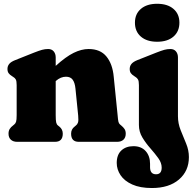

<svg xmlns="http://www.w3.org/2000/svg" viewBox="-20 -732 995 991"><path d="M267.5 -435.5V-392Q320 -439.5 360.2 -459.2Q400.5 -479 437.5 -479Q498 -479 529.5 -440.2Q561 -401.5 567 -336L587 -138Q589 -113 591.2 -103.8Q593.5 -94.5 599.5 -89.5L605.5 -84.5Q616.5 -75.5 622.8 -66Q629 -56.5 629 -42Q629 -22 617.2 -11Q605.5 0 584.5 0H386.5Q347 0 347 -42Q347 -65 365 -78.5L372 -84.5Q379 -89.5 382.5 -99.5Q386 -109.5 383.5 -135.5L369.5 -274.5Q366.5 -305 355.2 -320.5Q344 -336 320.5 -336Q307.5 -336 294.2 -330.8Q281 -325.5 267.5 -313.5V-138Q267.5 -110.5 270 -100Q272.5 -89.5 279 -84.5L286.5 -78.5Q304 -64.5 304 -42Q304 0 264 0H68.5Q48 0 36 -11Q24 -22 24 -42Q24 -56.5 30 -66.2Q36 -76 47.5 -84.5L53.5 -89.5Q60 -94.5 63 -103.8Q66 -113 66 -138V-292.5Q66 -313.5 61.5 -321.8Q57 -330 48 -335L42 -339Q30.5 -346 24.5 -354.2Q18.5 -362.5 18.5 -376Q18.5 -391 27.5 -402Q36.5 -413 58 -421.5L156 -460.5Q181.5 -470.5 197 -474.8Q212.5 -479 228.5 -479Q247 -479 257.2 -466.8Q267.5 -454.5 267.5 -435.5ZM791 -516.5Q738 -516.5 707.2 -543Q676.5 -569.5 676.5 -615Q676.5 -660 707.2 -686.2Q738 -712.5 791 -712.5Q844.5 -712.5 875.2 -686.2Q906 -660 906 -615Q906 -569.5 875.2 -543Q844.5 -516.5 791 -516.5ZM898.5 -132Q898.5 -95 912.5 -60Q926.5 -25 940.8 9.2Q955 43.5 955 79Q955 150.5 903.8 194.5Q852.5 238.5 764 238.5Q703 238.5 662.5 220.2Q622 202 602.2 172.2Q582.5 142.5 582.5 109Q582.5 67 606.2 44.8Q630 22.5 669 22.5Q709 22.5 731.8 47.8Q754.5 73 754.5 113.5V131Q754.5 167.5 785.5 167.5Q814.5 167.5 814.5 133Q814.5 108.5 796.8 84Q779 59.5 755.8 33.2Q732.5 7 714.8 -22.5Q697 -52 697 -87V-292.5Q697 -313.5 692.2 -321.8Q687.5 -330 679 -335L673 -339Q661.5 -346 655.5 -354.2Q649.5 -362.5 649.5 -376Q649.5 -391 658.5 -402Q667.5 -413 688.5 -421.5L787 -460.5Q812.5 -470.5 828 -474.8Q843.5 -479 859.5 -479Q878 -479 888.2 -466.8Q898.5 -454.5 898.5 -435.5Z"/></svg>

Font: Fraunces 72pt SuperSoft Black
Style: Regular
Weight: 900
Version: Version 1.000;[0bf87f6ff]